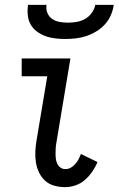

<svg xmlns="http://www.w3.org/2000/svg" viewBox="-20 -760 490 788"><path d="M247 8Q224 8 202.5 2Q181 -4 165.5 -18Q150 -32 140.5 -51.5Q131 -71 127.5 -93Q124 -115 125 -138Q126 -161 130 -184L174 -447H69V-520H269L211 -172Q209 -161 208.5 -150Q208 -139 208 -128Q208 -117 209.5 -106.5Q211 -96 215.5 -87Q220 -78 228.5 -72Q237 -66 248 -66Q260 -66 270 -71.5Q280 -77 288.5 -86.5Q297 -96 302.5 -106.5Q308 -117 312 -128L380 -95Q372 -75 359 -56Q346 -37 329 -22Q312 -7 290.5 0.5Q269 8 247 8ZM248 -600Q227 -600 206 -602.5Q185 -605 166 -612Q147 -619 131 -631Q115 -643 105.5 -660Q96 -677 94 -698Q92 -719 95 -740H171Q168 -723 174.5 -707Q181 -691 194.5 -682Q208 -673 225 -670Q242 -667 259 -667Q276 -667 294 -670Q312 -673 328.5 -682Q345 -691 356.5 -707Q368 -723 371 -740H447Q444 -719 435 -698Q426 -677 410.5 -660Q395 -643 375 -631Q355 -619 334 -612Q313 -605 291 -602.5Q269 -600 248 -600Z"/></svg>

Font: Iosevka Etoile
Style: Italic
Weight: 400
Italic angle: -9°
Designer: Belleve Invis
Foundry: Belleve Invis
Version: Version 22.1.2; ttfautohint (v1.8.4)